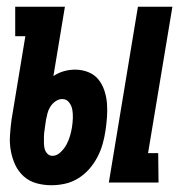

<svg xmlns="http://www.w3.org/2000/svg" viewBox="-20 -540 540 568"><path d="M302 0 388 -520H490L418 -87H448L449 0ZM132 8Q109 8 87.5 2Q66 -4 50 -18.5Q34 -33 25 -52.5Q16 -72 12 -94Q8 -116 9.5 -139Q11 -162 14 -185L55 -433H25V-520H172L138 -315Q153 -325 169.5 -329.5Q186 -334 202 -334Q223 -334 241.5 -326.5Q260 -319 271.5 -304.5Q283 -290 289 -271.5Q295 -253 296.5 -233.5Q298 -214 296.5 -193.5Q295 -173 292 -153Q289 -133 283.5 -113.5Q278 -94 268 -75Q258 -56 244 -40Q230 -24 211.5 -12.5Q193 -1 172.5 3.5Q152 8 132 8ZM135 -79Q148 -79 159 -89.5Q170 -100 176.5 -112Q183 -124 187 -137.5Q191 -151 193 -164Q195 -177 195.5 -190Q196 -203 194 -215Q192 -227 184.5 -237Q177 -247 164 -247Q154 -247 144.5 -240.5Q135 -234 129 -224.5Q123 -215 120.5 -205Q118 -195 116 -185L114 -171Q113 -162 111.5 -153Q110 -144 110 -135Q110 -126 110 -117Q110 -108 112 -100Q114 -92 120 -85.5Q126 -79 135 -79Z"/></svg>

Font: Iosevka Curly Slab
Style: Bold Italic
Weight: 700
Italic angle: -9°
Monospace: yes
Designer: Belleve Invis
Foundry: Belleve Invis
Version: Version 22.1.2; ttfautohint (v1.8.4)